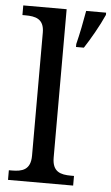

<svg xmlns="http://www.w3.org/2000/svg" viewBox="-54 -797 482 833"><g transform="rotate(5 187.0 -380.0)"><path d="M25.9 -42H13.2V0H296.9V-42H284.2C237.8 -42 202.1 -51.8 202.1 -113.8V-759.8H13.2V-717.8H25.9C69.3 -717.8 107.9 -710 107.9 -649.9V-113.8C107.9 -51.3 70.8 -42 25.9 -42ZM256.8 -600.1H291C316.9 -639.6 352.5 -701.2 374 -750V-759.8H287.1C278.8 -711.4 268.1 -657.7 256.8 -612.8Z"/></g></svg>

Font: The Erased English
Style: Regular
Weight: 400
Designer: Monotype Design team + ligartures altered by 180 Amsterdam
Foundry: Monotype Imaging Inc.
Version: Version 1.030;Glyphs 3.1.2 (3151)